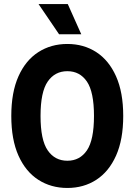

<svg xmlns="http://www.w3.org/2000/svg" viewBox="-20 -920 667 952"><path d="M36 -345Q36 -462 71.5 -541.5Q107 -621 170 -661.5Q233 -702 314 -702Q395 -702 457.5 -661.5Q520 -621 555.5 -541.5Q591 -462 591 -345Q591 -228 555.5 -148.5Q520 -69 457.5 -28.5Q395 12 314 12Q233 12 170 -28.5Q107 -69 71.5 -148.5Q36 -228 36 -345ZM181 -345Q181 -226 216.5 -174.5Q252 -123 314 -123Q376 -123 411 -174.5Q446 -226 446 -345Q446 -464 411 -515.5Q376 -567 314 -567Q252 -567 216.5 -515.5Q181 -464 181 -345ZM171 -900H316L383 -750H273Z"/></svg>

Font: Radio Canada Condensed
Style: Bold
Weight: 700
Width: 3
Designer: Charles Daoud, Etienne Aubert Bonn, Alexandre Saumier Demers, Jacques Le Bailly
Foundry: Radio-Canada
Version: Version 2.104; ttfautohint (v1.8.4.7-5d5b);gftools[0.9.28.de